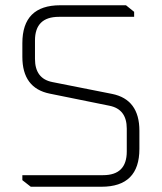

<svg xmlns="http://www.w3.org/2000/svg" viewBox="-20 -710 615 730"><path d="M65 -25V-44H372Q462 -44 462 -134V-221Q462 -295 396 -308L169 -354Q65 -375 65 -494V-546Q65 -690 209 -690H459L490 -665V-646H204Q113 -646 113 -556V-486Q113 -411 179 -398L406 -353Q510 -332 510 -213V-144Q510 0 366 0H97Z"/></svg>

Font: Oxanium ExtraLight ExtraLight
Style: Regular
Weight: 250
Version: Version 2.000